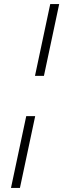

<svg xmlns="http://www.w3.org/2000/svg" viewBox="-20 -763 322 944"><path d="M152 -390 227 -743H271L196 -390ZM34 161 109 -192H153L78 161Z"/></svg>

Font: Saira SemiExpanded ExtraLight
Style: Italic
Weight: 250
Width: 6
Italic angle: -12°
Designer: Hector Gatti with collaboration of the Omnibus-Type team
Foundry: Omnibus-Type
Version: Version 1.101